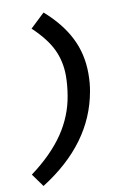

<svg xmlns="http://www.w3.org/2000/svg" viewBox="-112 -782 632 988"><g transform="rotate(-10 204.0 -287.5)"><path d="M245 -387Q245 -339 236 -285Q219 -180 157.5 -89.5Q96 1 -16 84L33 152Q306 -20 353 -285Q361 -328 361 -378Q361 -481 317.5 -566.5Q274 -652 188 -727L113 -656Q186 -587 215.5 -524Q245 -461 245 -387Z"/></g></svg>

Font: Geom Medium
Style: Italic
Weight: 500
Italic angle: -10°
Version: Version 1.102